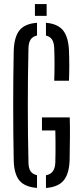

<svg xmlns="http://www.w3.org/2000/svg" viewBox="-20 -918 400 944"><path d="M162 5.9Q101.6 1.3 75.3 -30.7Q49.1 -62.8 47.5 -129.8Q46 -196.4 45.5 -263.9Q44.9 -331.4 44.9 -398.9Q44.9 -466.4 45.5 -533.7Q46 -601 47.5 -667.4Q49.6 -736.7 76 -769.2Q102.4 -801.7 162 -805.9V-743.4Q141 -738.8 131 -724.1Q121 -709.4 120 -682.1Q118.2 -611.3 117.5 -540.8Q116.8 -470.4 116.8 -400.3Q116.8 -330.2 117.5 -260Q118.2 -189.7 120 -118.5Q120.2 -91.6 130.2 -76.4Q140.2 -61.2 162 -56.6ZM206 6.3V-56.2Q228.3 -60.4 239.5 -75.6Q250.8 -90.8 252 -118.5Q252.6 -144.3 252.9 -171Q253.1 -197.7 252.9 -224.2Q252.6 -250.7 252 -276.5H186.3V-340.9H322.9Q324.2 -302.2 323.9 -250.1Q323.6 -198.1 322.3 -129.8Q319.7 -62.5 292.6 -30.4Q265.5 1.7 206 6.3ZM246.6 -521.1Q248.1 -560.6 248.1 -601.6Q248.1 -642.7 246.6 -682.1Q245.6 -708.8 235.7 -723.7Q225.8 -738.6 206 -743.2V-805.9Q263 -801.3 289.4 -769.4Q315.8 -737.5 319.1 -670.8Q320.6 -633.5 320.6 -596.2Q320.6 -558.9 319.1 -521.1ZM151.7 -840V-898.1H209.3V-840Z"/></svg>

Font: Big Shoulders Stencil Thin
Style: Regular
Weight: 100
Designer: Patric King
Foundry: XO Type Co
Version: Version 2.001